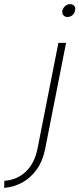

<svg xmlns="http://www.w3.org/2000/svg" viewBox="-138 -707 383 927"><path d="M43 11Q29 81 -12.5 121Q-54 161 -117 166L-118 200Q-74 197 -33 175.5Q8 154 38 113Q68 72 80 12L181 -500H144ZM188 -625Q175 -625 168 -633.5Q161 -642 163 -656Q167 -670 177.5 -678.5Q188 -687 200 -687Q213 -687 220.5 -678.5Q228 -670 224 -656Q222 -642 211.5 -633.5Q201 -625 188 -625Z"/></svg>

Font: Albert Sans ExtraLight
Style: Italic
Weight: 250
Italic angle: -11.25°
Designer: Andreas Rasmussen
Foundry: a.Foundry
Version: Version 1.025